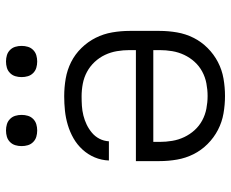

<svg xmlns="http://www.w3.org/2000/svg" viewBox="-85 -677 770 640"><g transform="rotate(-90 300.0 -357.0)"><path d="M300 8Q271 8 242 3Q213 -2 187 -15.5Q161 -29 140 -50Q119 -71 106 -97Q93 -123 88 -152Q83 -181 83 -210V-289H453V-310Q453 -331 449.5 -352Q446 -373 437 -392Q428 -411 413.5 -426.5Q399 -442 380.5 -452Q362 -462 341 -466Q320 -470 299 -470Q283 -470 267 -469Q251 -468 235 -464Q219 -460 204.5 -453Q190 -446 177.5 -435.5Q165 -425 157.5 -410.5Q150 -396 149 -379H85Q86 -404 95.5 -426.5Q105 -449 121.5 -467Q138 -485 159 -497Q180 -509 203.5 -516Q227 -523 251 -525.5Q275 -528 299 -528Q329 -528 358 -523Q387 -518 413 -505Q439 -492 460 -470.5Q481 -449 494 -423Q507 -397 512 -368Q517 -339 517 -310V-210Q517 -181 512 -152Q507 -123 494 -97Q481 -71 460 -50Q439 -29 413 -15.5Q387 -2 358 3Q329 8 300 8ZM300 -50Q321 -50 342 -54Q363 -58 381.5 -68Q400 -78 414 -93.5Q428 -109 437 -128Q446 -147 449.5 -168Q453 -189 453 -210V-231H147V-210Q147 -189 150.5 -168Q154 -147 163 -128Q172 -109 186 -93.5Q200 -78 218.5 -68Q237 -58 258 -54Q279 -50 300 -50ZM415 -618Q404 -618 394 -621Q384 -624 376.5 -631.5Q369 -639 366 -649Q363 -659 363 -670Q363 -681 366 -691Q369 -701 376.5 -708.5Q384 -716 394 -719Q404 -722 415 -722Q426 -722 436 -719Q446 -716 453.5 -708.5Q461 -701 464 -691Q467 -681 467 -670Q467 -659 464 -649Q461 -639 453.5 -631.5Q446 -624 436 -621Q426 -618 415 -618ZM185 -618Q174 -618 164 -621Q154 -624 146.5 -631.5Q139 -639 136 -649Q133 -659 133 -670Q133 -681 136 -691Q139 -701 146.5 -708.5Q154 -716 164 -719Q174 -722 185 -722Q196 -722 206 -719Q216 -716 223.5 -708.5Q231 -701 234 -691Q237 -681 237 -670Q237 -659 234 -649Q231 -639 223.5 -631.5Q216 -624 206 -621Q196 -618 185 -618Z"/></g></svg>

Font: Iosevka Light Extended
Style: Regular
Weight: 300
Width: 7
Monospace: yes
Designer: Belleve Invis
Foundry: Belleve Invis
Version: Version 32.5.0; ttfautohint (v1.8.4)